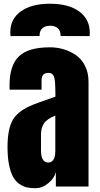

<svg xmlns="http://www.w3.org/2000/svg" viewBox="-20 -993 530 1022"><path d="M302.7 -801.3Q302.7 -800.8 457 -800.8Q458 -812.5 458 -817.9Q458 -890.1 402.1 -931.6Q346.2 -973.1 245.6 -973.1Q147 -973.1 90.8 -932.4Q34.7 -891.6 34.7 -821.3Q34.7 -811 36.1 -800.8L190.4 -801.3Q190.4 -829.6 205.6 -842.8Q220.7 -856 246.6 -856Q272.5 -856 287.6 -842.8Q302.7 -829.6 302.7 -801.3ZM20 -210Q20 -307.1 48.8 -356Q73.7 -397.9 135.3 -426.8Q166.5 -441.4 274.9 -478.5Q274.9 -479 274.9 -480Q274.9 -495.6 274.7 -505.4Q274.4 -515.1 274.2 -527.3Q273.9 -539.6 273.4 -546.9Q272.9 -554.2 272 -563Q271 -571.8 269.8 -576.4Q268.6 -581.1 266.4 -586.7Q264.2 -592.3 261.5 -595.2Q258.8 -598.1 255.4 -600.6Q252 -603 247.3 -604Q242.7 -605 237.3 -605Q201.2 -605 201.2 -564.9V-515.6H31.2Q30.8 -523.9 30.8 -539.6Q30.8 -644 80.3 -692.6Q129.9 -741.2 246.1 -741.2Q283.7 -741.2 318.8 -730.7Q354 -720.2 384.3 -699.5Q414.6 -678.7 432.9 -642.1Q451.2 -605.5 451.2 -558.1V0H277.3V-76.2Q268.6 -43.9 236.8 -17.6Q205.1 8.8 168.5 8.8Q142.1 8.8 122.1 4.2Q102.1 -0.5 82 -14.6Q62 -28.8 49.1 -52.5Q36.1 -76.2 28.1 -116Q20 -155.8 20 -210ZM198.2 -278.3Q198.2 -278.3 198.2 -192.9Q198.2 -127.9 237.3 -127.9Q248 -127.9 255.9 -133.8Q263.7 -139.6 267.6 -148.9Q271.5 -158.2 272.9 -167Q274.4 -175.8 274.4 -185.1V-377.9Q229.5 -359.9 213.9 -335.7Q198.2 -311.5 198.2 -278.3Z"/></svg>

Font: Anton
Style: Regular
Weight: 400
Foundry: vernon adams
Version: Version 1.000